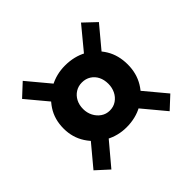

<svg xmlns="http://www.w3.org/2000/svg" viewBox="-139 -712 827 827"><g transform="rotate(-45 275.0 -298.0)"><path d="M273 -110Q221 -110 176.5 -134.5Q132 -159 104.5 -201.5Q77 -244 77 -298Q77 -354 104.5 -396Q132 -438 176.5 -462Q221 -486 273 -486Q329 -486 373 -462Q417 -438 442.5 -396Q468 -354 468 -298Q468 -244 442.5 -201.5Q417 -159 373 -134.5Q329 -110 273 -110ZM98 -28 41 -80 147 -207 204 -154ZM453 -28 348 -154 403 -207 509 -80ZM147 -388 41 -515 98 -568 204 -441ZM403 -388 348 -441 453 -568 509 -515ZM273 -212Q296 -212 313.5 -224Q331 -236 340.5 -255.5Q350 -275 350 -298Q350 -323 340.5 -342Q331 -361 313.5 -372Q296 -383 273 -383Q251 -383 233.5 -372Q216 -361 206 -342Q196 -323 196 -298Q196 -275 206 -255.5Q216 -236 233.5 -224Q251 -212 273 -212Z"/></g></svg>

Font: BioRhyme ExtraBold ExtraBold
Style: Regular
Weight: 800
Version: Version 1.600;gftools[0.9.33]